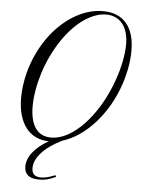

<svg xmlns="http://www.w3.org/2000/svg" viewBox="-65 -842 953 1149"><g transform="rotate(5 411.0 -267.0)"><path d="M83 -375.5Q98.1 -434.6 122.8 -487.8Q147.5 -541 179.2 -586.7Q210.9 -632.3 249 -668.9Q287.1 -705.6 329.1 -731.7Q371.1 -757.8 416 -771.7Q460.9 -785.6 506.8 -785.6Q599.1 -785.6 647.9 -728.5Q696.8 -671.4 696.8 -563Q696.8 -516.6 687.7 -465.3Q678.7 -414.1 661.6 -362.3Q638.2 -292.5 603 -231.9Q567.9 -171.4 524.7 -123.3Q481.4 -75.2 432.4 -41.5Q383.3 -7.8 332.5 7.3Q252 46.9 210 93.5Q168 140.1 168 186.5Q168 238.3 223.1 238.3Q241.2 238.3 261.5 233.2Q281.7 228 308.1 217.3L314 226.6Q284.7 240.2 261.7 246.1Q238.8 252 213.4 252Q124.5 252 124.5 181.2Q124.5 136.7 157.2 95.2Q189.9 53.7 250.5 18.6Q206.1 17.6 171.4 0.5Q136.7 -16.6 112.8 -48.1Q88.9 -79.6 76.2 -124.5Q63.5 -169.4 63.5 -226.1Q63.5 -261.7 68.4 -299.6Q73.2 -337.4 83 -375.5ZM263.2 -4.9Q311.5 -4.9 362.1 -32.7Q412.6 -60.5 459.7 -110.4Q506.8 -160.2 547.6 -228.8Q588.4 -297.4 617.7 -379.4Q638.7 -438.5 650.1 -495.4Q661.6 -552.2 661.6 -598.1Q661.6 -637.7 652.6 -669.2Q643.6 -700.7 626.2 -722.4Q608.9 -744.1 584 -755.6Q559.1 -767.1 527.8 -767.1Q494.1 -767.1 459.5 -753.9Q424.8 -740.7 390.9 -716.6Q356.9 -692.4 325 -658Q293 -623.5 264.6 -580.8Q236.3 -538.1 212.4 -488.3Q188.5 -438.5 170.9 -383.8Q154.3 -330.6 145.5 -279.1Q136.7 -227.5 136.7 -182.6Q136.7 -95.7 168.9 -50.3Q201.2 -4.9 263.2 -4.9Z"/></g></svg>

Font: Petit Formal Script
Style: Regular
Weight: 400
Version: Version 1.001; ttfautohint (v0.8) -G 200 -r 50